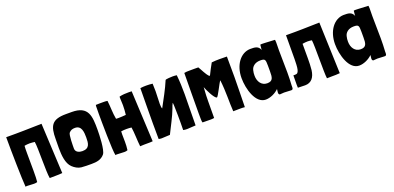

<svg xmlns="http://www.w3.org/2000/svg" viewBox="-4 -1157 3708 1809"><g transform="rotate(-20 1850.5 -252.0)"><path d="M285 0C314 -2 368 1 411 -4L386 -507C196 -503 188 -502 124 -502C102 -502 75 -502 32 -502H30V-501C30 -354 35 -82 42 -1C46 -3 53 -3 61 -3C79 -3 105 0 127 0C140 0 152 -1 160 -5C163 -26 164 -69 164 -117C164 -173 163 -237 163 -289C163 -322 163 -350 165 -367C182 -370 199 -372 217 -372C234 -372 250 -370 267 -368L268 -367C279 -305 271 -65 284 0Z M699 10C749 10 797 5 831 -37C859 -72 863 -224 863 -272C863 -408 860 -514 691 -514H633C490 -514 462 -458 462 -325C462 -299 461 -269 461 -237C461 -162 468 -80 513 -37C536 -15 567 4 599 7C631 10 666 10 699 10ZM661 -133C630 -133 593 -146 593 -183C593 -210 593 -322 608 -338C625 -357 642 -363 668 -363C735 -363 738 -294 738 -242C738 -185 735 -133 661 -133Z M1029 10C1040 10 1052 9 1062 4C1066 -25 1067 -52 1067 -79C1067 -103 1066 -127 1066 -151C1066 -162 1066 -172 1067 -183C1085 -186 1104 -187 1123 -187C1139 -187 1155 -186 1171 -184C1180 -131 1180 -47 1187 10C1212 8 1237 8 1262 8C1280 8 1297 8 1314 6L1289 -504C1280 -505 1270 -505 1261 -505C1229 -505 1196 -504 1165 -496L1164 -486C1164 -461 1167 -435 1167 -410C1167 -378 1165 -346 1161 -314C1135 -312 1110 -310 1084 -310C1077 -310 1069 -310 1062 -311C1050 -372 1052 -435 1044 -497C1033 -499 1022 -500 1011 -500C1003 -500 985 -500 968 -500C952 -500 935 -500 928 -499L926 -489C925 -462 925 -434 925 -407C925 -342 927 -38 940 9C943 7 947 7 951 7C953 7 956 7 958 7C982 7 1005 10 1029 10Z M1404 9C1432 9 1459 5 1487 5C1523 -70 1566 -144 1595 -222C1601 -238 1606 -255 1615 -270C1618 -269 1619 -225 1619 -221C1621 -169 1621 -117 1621 -65C1621 -39 1621 -18 1620 5C1632 8 1645 9 1659 9C1687 9 1716 4 1745 4C1745 -100 1749 -204 1749 -308C1749 -372 1747 -437 1740 -501C1727 -503 1713 -504 1700 -504C1690 -504 1630 -502 1626 -495C1592 -413 1546 -333 1504 -254C1498 -261 1497 -293 1497 -302C1497 -343 1501 -386 1501 -427C1501 -453 1500 -478 1499 -504C1479 -507 1457 -508 1435 -508C1416 -508 1396 -507 1376 -504C1375 -386 1373 -267 1373 -149C1373 -98 1374 -45 1374 5C1383 8 1394 9 1404 9Z M1898 1C1909 1 1919 0 1933 -2C1934 -58 1934 -113 1934 -169C1934 -205 1935 -240 1940 -309C1948 -285 1999 -175 2024 -175C2036 -175 2092 -297 2109 -316C2124 -188 2117 -93 2124 0C2147 0 2170 -1 2194 -1C2209 -1 2225 -1 2240 1C2241 -99 2245 -199 2245 -299C2245 -367 2244 -437 2244 -505C2219 -505 2194 -506 2169 -506C2144 -506 2118 -505 2091 -502C2070 -466 2051 -427 2037 -399C2036 -397 2033 -390 2030 -390C2029 -390 2025 -392 2024 -392C1996 -421 1976 -469 1956 -501C1927 -502 1896 -501 1866 -501C1849 -501 1831 -501 1814 -497C1813 -363 1811 -225 1811 -91C1811 -59 1811 -11 1815 -2L1818 0C1845 0 1871 1 1898 1Z M2451 2C2498 2 2551 -24 2583 -56C2583 -43 2579 -36 2579 -21C2579 -10 2582 -2 2591 1C2606 1 2619 -2 2634 -2C2655 -2 2678 1 2699 1H2711C2723 -1 2724 -13 2724 -26C2724 -30 2724 -35 2724 -40C2727 -83 2728 -126 2728 -169C2728 -244 2725 -318 2725 -393C2725 -417 2725 -440 2726 -464V-474C2726 -482 2725 -490 2724 -498C2681 -501 2649 -502 2626 -503C2621 -503 2606 -504 2594 -504C2585 -504 2578 -503 2578 -502C2578 -486 2573 -472 2574 -451C2555 -497 2520 -497 2472 -497C2378 -494 2304 -399 2304 -266C2304 -159 2348 2 2451 2ZM2516 -138C2460 -138 2427 -186 2427 -246C2427 -263 2428 -282 2433 -299C2440 -332 2471 -363 2526 -363C2574 -363 2578 -355 2578 -291C2578 -276 2578 -258 2578 -236C2578 -175 2575 -138 2516 -138Z M2950 -112C2954 -150 2955 -190 2955 -228C2955 -249 2955 -269 2955 -287V-374C2973 -377 2991 -379 3008 -379C3022 -379 3034 -377 3048 -375H3049C3058 -318 3051 -49 3060 10H3061C3073 9 3092 9 3112 9C3138 9 3165 9 3190 6L3172 -508C2979 -504 2996 -503 2926 -503H2839H2836C2836 -444 2835 -351 2835 -263C2834 -231 2834 -184 2827 -159C2820 -135 2813 -124 2790 -124H2772C2772 -90 2771 -58 2771 -32C2771 -20 2771 -9 2772 0C2786 1 2813 2 2845 2C2907 2 2941 -41 2950 -112Z M3388 2C3435 2 3488 -24 3520 -56C3520 -43 3516 -36 3516 -21C3516 -10 3519 -2 3528 1C3543 1 3556 -2 3571 -2C3592 -2 3615 1 3636 1H3648C3660 -1 3661 -13 3661 -26C3661 -30 3661 -35 3661 -40C3664 -83 3665 -126 3665 -169C3665 -244 3662 -318 3662 -393C3662 -417 3662 -440 3663 -464V-474C3663 -482 3662 -490 3661 -498C3618 -501 3586 -502 3563 -503C3558 -503 3543 -504 3531 -504C3522 -504 3515 -503 3515 -502C3515 -486 3510 -472 3511 -451C3492 -497 3457 -497 3409 -497C3315 -494 3241 -399 3241 -266C3241 -159 3285 2 3388 2ZM3453 -138C3397 -138 3364 -186 3364 -246C3364 -263 3365 -282 3370 -299C3377 -332 3408 -363 3463 -363C3511 -363 3515 -355 3515 -291C3515 -276 3515 -258 3515 -236C3515 -175 3512 -138 3453 -138Z"/></g></svg>

Font: HEYCLAY
Style: Regular
Weight: 400
Designer: Marcelo Magalhaes
Foundry: Marcelo Magalhães
Version: Version 1.300;hotconv 1.0.109;makeotfexe 2.5.65596